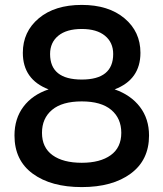

<svg xmlns="http://www.w3.org/2000/svg" viewBox="-20 -746 665 782"><path d="M39 -194Q39 -263 75.5 -311.5Q112 -360 178 -382Q73 -422 73 -531Q73 -617 138 -671.5Q203 -726 313 -726Q422 -726 487 -671.5Q552 -617 552 -531Q552 -422 447 -382Q513 -359 550 -310.5Q587 -262 587 -194Q587 -94 512.5 -39Q438 16 313 16Q188 16 113.5 -38.5Q39 -93 39 -194ZM313 -422Q441 -422 441 -526Q441 -573 407.5 -600.5Q374 -628 313 -628Q251 -628 217.5 -600.5Q184 -573 184 -526Q184 -422 313 -422ZM313 -83Q388 -83 431 -114Q474 -145 474 -205Q474 -264 433 -298.5Q392 -333 313 -333Q233 -333 192 -298.5Q151 -264 151 -205Q151 -145 194 -114Q237 -83 313 -83Z"/></svg>

Font: Txt Sans Medium
Style: Regular
Weight: 500
Designer: Open Source
Foundry: XRLN
Version: Version 1.0